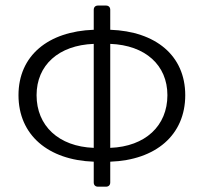

<svg xmlns="http://www.w3.org/2000/svg" viewBox="-20 -664 748 705"><path d="M660.2 -314.5C660.2 -460 551.8 -548.8 384.8 -554.7V-627.9C384.8 -637.7 378.9 -643.6 369.1 -643.6H339.8C330.1 -643.6 324.2 -637.7 324.2 -627.9V-554.7C157.2 -548.8 47.9 -460 47.9 -314.5C47.9 -168 157.2 -76.2 324.2 -70.3V5.9C324.2 15.6 330.1 21.5 339.8 21.5H369.1C378.9 21.5 384.8 15.6 384.8 5.9V-70.3C551.8 -76.2 660.2 -168 660.2 -314.5ZM114.3 -314.5C114.3 -424.8 195.3 -498 324.2 -502.9V-121.1C195.3 -126 114.3 -202.1 114.3 -314.5ZM384.8 -121.1V-502.9C513.7 -498 594.7 -424.8 594.7 -314.5C594.7 -202.1 513.7 -126 384.8 -121.1Z"/></svg>

Font: Ed Sans Neue Light
Style: Regular
Weight: 300
Designer: Stephen Hutchings
Version: Version 1.004;PS 001.004;hotconv 1.0.88;makeotf.lib2.5.64775